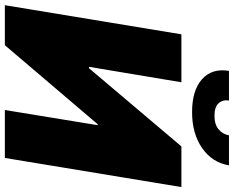

<svg xmlns="http://www.w3.org/2000/svg" viewBox="-106 -857 963 791"><g transform="rotate(90 375.5 -461.5)"><path d="M121.4 -727.3H318.9L255.3 -346.6H261L583.1 -727.3H750.7L630.7 0H433.2L495.7 -382.1H491.5L166.2 0H1.4ZM537.6 -923.3H661.2Q649.5 -854 590 -812.7Q530.5 -771.3 441.8 -771.3Q351.9 -771.3 306.1 -812.5Q260.3 -853.7 272 -923.3H394.2Q389.9 -898.4 405 -881Q420.1 -863.6 456.7 -863.6Q492.5 -863.6 512.8 -880.5Q533 -897.4 537.6 -923.3Z"/></g></svg>

Font: Karasuma Gothic
Style: Italic
Weight: 900
Italic angle: -9.39999°
Designer: Rasmus Andersson / Ryoko Nishizuka
Foundry: Genbu
Version: Version 1.00